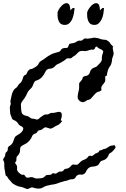

<svg xmlns="http://www.w3.org/2000/svg" viewBox="-50 -1162 813 1235"><path d="M693.4 -217.8Q694.3 -214.8 690.9 -209Q687.5 -203.1 682.1 -197.3Q676.8 -191.4 671.9 -186.5Q667 -181.6 664.1 -180.7Q659.2 -178.7 655.3 -175.3Q651.4 -171.9 649.4 -167Q638.7 -135.7 605.5 -127.9Q599.6 -127 596.7 -123Q593.8 -119.1 590.8 -114.3Q587.9 -109.4 585 -105Q582 -100.6 577.1 -97.7Q563.5 -90.8 546.4 -90.3Q529.3 -89.8 517.6 -79.1Q508.8 -71.3 504.4 -60.1Q500 -48.8 490.2 -43Q480.5 -37.1 468.8 -39.1Q457 -41 447.3 -34.2Q443.4 -32.2 439.5 -27.3Q435.5 -22.5 433.6 -17.6Q430.7 -13.7 425.3 -11.2Q419.9 -8.8 415 -8.8Q403.3 -9.8 392.6 -4.9Q381.8 0 371.1 2L358.4 3.9L357.4 5.9Q341.8 8.8 327.6 14.6Q313.5 20.5 298.8 23.4Q286.1 25.4 274.4 27.3Q262.7 29.3 249 33.2Q238.3 36.1 227.5 43Q216.8 49.8 205.1 50.8Q194.3 51.8 183.1 49.8Q171.9 47.9 161.1 43.9Q156.2 42 151.4 43.9Q146.5 45.9 141.6 48.3Q136.7 50.8 131.3 52.7Q126 54.7 120.1 52.7Q111.3 49.8 100.6 44.9Q95.7 43 89.8 41Q84 39.1 79.1 39.1Q75.2 39.1 66.9 36.1Q58.6 33.2 49.8 28.8Q41 24.4 33.7 19.5Q26.4 14.6 24.4 10.7Q18.6 2 11.2 -4.4Q3.9 -10.7 -1 -21.5Q-2 -23.4 -5.4 -27.3Q-8.8 -31.2 -10.7 -31.2Q-12.7 -31.2 -13.7 -35.2Q-14.6 -39.1 -15.6 -44.4Q-16.6 -49.8 -17.1 -54.2Q-17.6 -58.6 -17.6 -58.6Q-19.5 -66.4 -21 -75.7Q-22.5 -85 -22.5 -92.8Q-22.5 -104.5 -22.5 -112.3Q-22.5 -120.1 -28.3 -129.9Q-31.2 -133.8 -29.3 -138.7Q-27.3 -143.6 -24.4 -147.5Q-19.5 -152.3 -18.1 -157.2Q-16.6 -162.1 -16.1 -167Q-15.6 -171.9 -14.6 -176.3Q-13.7 -180.7 -7.8 -184.6Q-2.9 -188.5 -1 -194.8Q1 -201.2 0 -206.1Q0 -216.8 10.7 -223.1Q21.5 -229.5 27.3 -237.3Q33.2 -245.1 36.6 -255.9Q40 -266.6 43.9 -276.4Q46.9 -283.2 55.2 -288.6Q63.5 -293.9 72.3 -299.3Q81.1 -304.7 88.9 -312.5Q96.7 -320.3 99.6 -333Q100.6 -335 98.6 -339.4Q96.7 -343.8 93.8 -345.7Q90.8 -347.7 86.9 -350.1Q83 -352.5 80.1 -353.5Q71.3 -358.4 66.9 -366.7Q62.5 -375 54.7 -380.9Q46.9 -386.7 37.1 -390.6Q27.3 -394.5 25.4 -405.3Q23.4 -412.1 19.5 -420.4Q15.6 -428.7 15.6 -433.6Q15.6 -441.4 14.6 -447.8Q13.7 -454.1 13.7 -460.9Q11.7 -473.6 16.6 -484.4Q21.5 -495.1 16.6 -508.8Q19.5 -523.4 23.9 -544.9Q28.3 -566.4 36.1 -579.1Q38.1 -583 42.5 -587.9Q46.9 -592.8 50.8 -594.7Q60.5 -600.6 65.4 -611.3Q70.3 -620.1 78.1 -626Q85.9 -630.9 91.3 -643.1Q96.7 -655.3 98.6 -664.1Q101.6 -675.8 112.3 -679.7Q118.2 -681.6 120.6 -686.5Q123 -691.4 125 -695.8Q127 -700.2 128.9 -704.1Q130.9 -708 133.8 -709Q139.6 -710.9 138.7 -714.8Q142.6 -717.8 150.4 -717.8Q154.3 -717.8 164.1 -723.1Q173.8 -728.5 178.7 -731.4L186.5 -737.3Q195.3 -744.1 199.2 -753.9Q203.1 -763.7 212.9 -769.5Q222.7 -775.4 231.4 -780.8Q240.2 -786.1 248 -793Q252.9 -796.9 257.8 -799.8Q262.7 -802.7 267.6 -805.7Q282.2 -815.4 297.9 -819.8Q313.5 -824.2 330.1 -829.1Q336.9 -831.1 342.3 -840.8Q347.7 -850.6 361.3 -852.5Q366.2 -853.5 370.1 -853.5Q374 -853.5 378.9 -853.5Q382.8 -853.5 385.7 -856.9Q388.7 -860.4 390.1 -864.7Q391.6 -869.1 393.1 -873.5Q394.5 -877.9 396.5 -878.9Q397.5 -879.9 397.9 -879.9Q398.4 -879.9 399.4 -880.9Q414.1 -883.8 423.3 -885.3Q432.6 -886.7 446.3 -896.5Q456.1 -902.3 465.8 -900.4Q475.6 -898.4 485.4 -908.2Q494.1 -917 502.9 -914.1Q510.7 -912.1 528.3 -915Q545.9 -918 554.7 -919.9Q562.5 -918 569.8 -918Q577.1 -918 585 -915Q601.6 -908.2 613.3 -907.2Q618.2 -906.2 623.5 -906.2Q628.9 -906.2 633.8 -905.3Q639.6 -900.4 643.1 -898.9Q646.5 -897.5 648.9 -895.5Q651.4 -893.6 653.8 -890.6Q656.2 -887.7 660.2 -880.9Q661.1 -878.9 664.6 -875.5Q668 -872.1 671.9 -868.7Q675.8 -865.2 677.7 -862.3Q679.7 -859.4 676.8 -859.4Q674.8 -858.4 675.3 -853Q675.8 -847.7 676.8 -841.3Q677.7 -835 679.2 -829.6Q680.7 -824.2 680.7 -822.3Q681.6 -817.4 680.2 -810.5Q678.7 -803.7 676.8 -799.8Q670.9 -788.1 670.4 -775.4Q669.9 -762.7 665 -750Q663.1 -743.2 657.7 -736.3Q652.3 -729.5 649.4 -722.7Q644.5 -714.8 643.1 -706.1Q641.6 -697.3 638.7 -688.5Q637.7 -685.5 638.7 -681.2Q639.6 -676.8 637.7 -676.8Q634.8 -674.8 632.3 -674.3Q629.9 -673.8 627.9 -671.9Q626 -669.9 627 -657.7Q627.9 -645.5 626 -638.7Q623 -631.8 618.2 -626Q613.3 -620.1 608.9 -614.3Q604.5 -608.4 602.1 -601.6Q599.6 -594.7 602.5 -586.9Q603.5 -583 600.6 -580.1Q597.7 -577.1 592.8 -575.2Q587.9 -573.2 583 -571.8Q578.1 -570.3 575.2 -569.3Q571.3 -567.4 565.9 -562.5Q560.5 -557.6 555.2 -551.3Q549.8 -544.9 544.9 -539.1Q540 -533.2 537.1 -530.3Q531.2 -522.5 521 -520.5Q510.7 -518.6 502.9 -512.7Q495.1 -506.8 485.4 -504.9Q480.5 -503.9 475.1 -505.9Q469.7 -507.8 464.8 -510.7Q457 -516.6 453.1 -523.4Q450.2 -527.3 449.7 -535.2Q449.2 -543 450.7 -551.8Q452.1 -560.5 453.6 -568.4Q455.1 -576.2 457 -581.1Q459 -588.9 459 -601.6Q459 -614.3 459 -622.1Q459 -627 461.9 -630.9Q464.8 -634.8 468.8 -639.2Q472.7 -643.6 476.6 -648.4Q480.5 -653.3 481.4 -661.1Q482.4 -666 487.3 -668.9Q492.2 -671.9 497.1 -672.9Q502.9 -673.8 508.8 -675.3Q514.6 -676.8 519.5 -681.6Q527.3 -689.5 529.3 -699.7Q531.2 -710 540 -717.8Q547.9 -725.6 558.1 -728Q568.4 -730.5 576.2 -738.3Q586.9 -749 596.7 -760.3Q606.4 -771.5 605.5 -788.1Q605.5 -793 605.5 -797.9Q605.5 -802.7 607.4 -807.6Q607.4 -808.6 609.4 -813.5Q611.3 -818.4 612.8 -823.7Q614.3 -829.1 613.8 -833Q613.3 -836.9 610.4 -836.9Q602.5 -844.7 592.3 -848.1Q582 -851.6 577.1 -858.4Q575.2 -861.3 570.3 -863.3Q562.5 -859.4 562 -855Q561.5 -850.6 556.6 -845.7Q551.8 -840.8 545.9 -842.8Q541 -844.7 528.8 -840.8Q516.6 -836.9 508.8 -835Q501 -833 495.1 -833.5Q489.3 -834 482.9 -834.5Q476.6 -835 469.7 -834Q462.9 -833 455.1 -827.1Q448.2 -821.3 442.4 -814.5Q436.5 -806.6 427.7 -802.2Q418.9 -797.9 412.1 -791Q408.2 -787.1 403.3 -786.6Q398.4 -786.1 393.6 -786.6Q388.7 -787.1 383.3 -786.6Q377.9 -786.1 374 -781.2Q371.1 -778.3 364.3 -773.4Q357.4 -768.6 349.6 -764.2Q341.8 -759.8 334 -755.4Q326.2 -751 322.3 -750Q311.5 -746.1 304.7 -737.3Q297.9 -728.5 292 -726.6Q286.1 -724.6 284.2 -722.7Q281.2 -720.7 270.5 -720.2Q259.8 -719.7 252 -713.9Q249 -711.9 246.1 -707Q243.2 -702.1 241.2 -699.2Q233.4 -680.7 219.2 -665.5Q205.1 -650.4 185.5 -644.5Q177.7 -642.6 173.3 -637.2Q168.9 -631.8 166 -624.5Q163.1 -617.2 160.2 -609.9Q157.2 -602.5 152.3 -596.7L138.7 -583Q130.9 -575.2 127.4 -567.4Q124 -559.6 119.1 -549.8Q114.3 -540 108.9 -532.2Q103.5 -524.4 96.7 -515.6Q92.8 -511.7 90.3 -506.8Q87.9 -502 85.9 -497.1Q84 -492.2 84.5 -487.3Q85 -482.4 85 -476.6Q85 -452.1 89.8 -436.5Q94.7 -420.9 123 -416Q133.8 -414.1 142.1 -406.2Q150.4 -398.4 162.1 -398.4Q172.9 -398.4 182.6 -393.6Q186.5 -392.6 192.4 -394Q198.2 -395.5 201.2 -399.4Q208 -406.2 215.8 -411.1Q223.6 -416 231.4 -421.9Q238.3 -426.8 249 -425.8Q259.8 -424.8 269.5 -431.6Q277.3 -437.5 285.2 -435.5Q298.8 -435.5 312 -439.5Q325.2 -443.4 334 -442.4Q342.8 -440.4 345.2 -434.1Q347.7 -427.7 347.7 -419.9Q347.7 -412.1 345.2 -403.8Q342.8 -395.5 340.8 -389.6Q339.8 -387.7 342.3 -386.7Q344.7 -385.7 346.7 -385.7Q347.7 -385.7 349.1 -384.8Q350.6 -383.8 348.6 -382.8Q348.6 -380.9 347.7 -380.4Q346.7 -379.9 345.7 -377.9Q337.9 -368.2 333 -364.3Q328.1 -360.4 323.2 -357.9Q318.4 -355.5 313 -353.5Q307.6 -351.6 299.8 -345.7Q294.9 -342.8 290.5 -340.3Q286.1 -337.9 281.2 -335.9Q275.4 -334 270 -335.4Q264.6 -336.9 258.8 -338.9Q252.9 -340.8 247.6 -342.3Q242.2 -343.8 237.3 -341.8Q234.4 -340.8 229.5 -336.9Q224.6 -333 222.7 -331.1Q211.9 -324.2 204.1 -324.2Q199.2 -324.2 194.8 -320.3Q190.4 -316.4 188.5 -311.5Q185.5 -306.6 181.2 -304.7Q176.8 -302.7 172.4 -301.3Q168 -299.8 164.1 -296.9Q160.2 -293.9 157.2 -287.1Q152.3 -273.4 142.1 -260.7Q131.8 -248 120.1 -240.2Q112.3 -235.4 100.1 -229.5Q87.9 -223.6 83 -216.8Q78.1 -209 79.1 -197.3Q80.1 -185.5 74.2 -174.8Q70.3 -167 61.5 -158.2Q56.6 -153.3 56.2 -148.9Q55.7 -144.5 55.7 -139.6Q55.7 -134.8 55.2 -129.9Q54.7 -125 49.8 -120.1Q44.9 -114.3 50.3 -108.4Q55.7 -102.5 58.6 -95.7Q61.5 -85.9 59.6 -74.2Q58.6 -69.3 62.5 -62.5Q66.4 -55.7 72.8 -49.8Q79.1 -43.9 85.9 -40Q92.8 -36.1 98.6 -38.1Q103.5 -40 106.9 -36.1Q110.4 -32.2 112.3 -29.3Q118.2 -18.6 127.4 -19Q136.7 -19.5 147.5 -22.5Q157.2 -24.4 167 -19Q176.8 -13.7 187.5 -13.7Q191.4 -13.7 195.3 -14.2Q199.2 -14.6 203.1 -14.6Q209 -14.6 211.9 -15.6Q222.7 -15.6 230 -20.5Q237.3 -25.4 243.2 -32.2Q247.1 -36.1 252.4 -36.6Q257.8 -37.1 263.2 -37.1Q268.6 -37.1 273.9 -37.6Q279.3 -38.1 283.2 -43Q287.1 -47.9 291.5 -47.9Q295.9 -47.9 300.8 -45.9Q306.6 -43.9 311.5 -46.4Q316.4 -48.8 320.3 -51.8Q324.2 -54.7 329.1 -57.1Q334 -59.6 339.8 -58.6Q352.5 -56.6 359.4 -67.4Q365.2 -76.2 376 -76.7Q386.7 -77.1 395.5 -84Q403.3 -89.8 409.2 -97.7Q413.1 -102.5 418.9 -103.5Q424.8 -104.5 430.7 -102.5Q435.5 -101.6 442.4 -102.1Q449.2 -102.5 453.1 -106.4Q460.9 -113.3 467.3 -120.6Q473.6 -127.9 484.4 -131.8Q495.1 -136.7 502 -139.6Q508.8 -142.6 516.6 -153.3Q522.5 -163.1 535.2 -159.2Q540 -157.2 544.4 -159.7Q548.8 -162.1 552.2 -165Q555.7 -168 559.6 -171.4Q563.5 -174.8 568.4 -175.8Q584 -179.7 590.8 -194.3Q603.5 -195.3 609.4 -199.7Q615.2 -204.1 623 -204.1Q626 -204.1 631.8 -207Q637.7 -210 643.6 -213.9Q649.4 -217.8 654.8 -221.2Q660.2 -224.6 662.1 -224.6Q667 -225.6 671.4 -225.6Q675.8 -225.6 680.7 -227.5Q685.5 -229.5 688.5 -225.6Q691.4 -221.7 693.4 -217.8ZM429.7 -1109.4Q428.7 -1094.7 425.3 -1075.7Q421.9 -1056.6 414.6 -1039.6Q407.2 -1022.5 394 -1011.2Q380.9 -1000 361.3 -1002Q349.6 -1002.9 341.8 -1008.3Q334 -1013.7 329.6 -1022.5Q325.2 -1031.2 322.8 -1041.5Q320.3 -1051.8 320.3 -1061.5V-1083Q323.2 -1095.7 335.9 -1112.8Q348.6 -1129.9 363.3 -1137.7Q377.9 -1145.5 389.6 -1138.2Q401.4 -1130.9 402.3 -1095.7Q408.2 -1100.6 414.1 -1106.9Q419.9 -1113.3 429.7 -1109.4ZM619.1 -1109.4Q618.2 -1094.7 615.2 -1075.7Q612.3 -1056.6 604.5 -1039.6Q596.7 -1022.5 584 -1011.2Q571.3 -1000 551.8 -1002Q540 -1002.9 532.2 -1008.3Q524.4 -1013.7 520 -1022.5Q515.6 -1031.2 513.2 -1041.5Q510.7 -1051.8 510.7 -1061.5Q509.8 -1064.5 510.3 -1072.8Q510.7 -1081.1 510.7 -1083Q513.7 -1095.7 526.4 -1112.8Q539.1 -1129.9 553.7 -1137.7Q568.4 -1145.5 580.1 -1138.2Q591.8 -1130.9 592.8 -1095.7Q598.6 -1100.6 604.5 -1106.9Q610.4 -1113.3 619.1 -1109.4Z"/></svg>

Font: Homemade Apple
Style: Regular
Weight: 400
Designer: Font Diner, Inc
Foundry: Font Diner, Inc
Version: Version 1.000